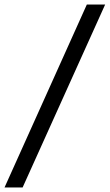

<svg xmlns="http://www.w3.org/2000/svg" viewBox="-29 -727 485 849"><path d="M71 102H-9L355 -707H436Z"/></svg>

Font: Hind Jalandhar
Style: Regular
Weight: 400
Designer: Namrata Goyal
Foundry: Indian Type Foundry
Version: Version 0.702;PS 1.0;hotconv 1.0.81;makeotf.lib2.5.63406